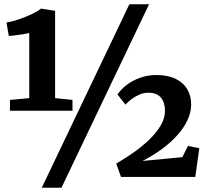

<svg xmlns="http://www.w3.org/2000/svg" viewBox="-20 -835 975 906"><path d="M118 -372V-679.5Q107 -676.5 87 -673.2Q67 -670 48.5 -667.8Q30 -665.5 21.5 -665.5L10.5 -728.5Q38.5 -733.5 70 -744.2Q101.5 -755 129.5 -768.2Q157.5 -781.5 173.5 -794.5L240 -784V-372L322 -363.5V-312.5H27V-363.5ZM590.5 -815H683.5L270 51H177ZM528.5 -63Q571.5 -88 612.5 -117Q653.5 -146 686.5 -178.2Q719.5 -210.5 739 -244.2Q758.5 -278 758.5 -312Q758.5 -350.5 739.5 -374Q720.5 -397.5 680.5 -397.5Q659 -397.5 638.8 -389Q618.5 -380.5 601.5 -367.8Q584.5 -355 572 -341.5L534.5 -389Q549.5 -412.5 576.8 -433.5Q604 -454.5 640.2 -467.8Q676.5 -481 717.5 -481Q772 -481 808.5 -463.2Q845 -445.5 863.5 -414.2Q882 -383 882 -342Q882 -305.5 865.2 -269.2Q848.5 -233 817.8 -198.2Q787 -163.5 745 -132.5Q703 -101.5 652.5 -75.5L840.5 -93.5L867 -146.5L920.5 -135.5L901.5 0H551Z"/></svg>

Font: Merriweather 28pt Black
Style: Regular
Weight: 900
Version: Version 2.100